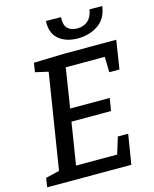

<svg xmlns="http://www.w3.org/2000/svg" viewBox="-131 -991 865 1078"><g transform="rotate(-15 301.5 -452.0)"><path d="M464 -173H524L496 0H7L15 -53L95 -72L183 -625L108 -642L116 -695L293 -700H596L570 -534H511L509 -624H282L246 -394H476L464 -321H234L195 -76H434ZM391 -763Q322 -763 280 -798.5Q238 -834 242 -904L329 -903Q326 -858 345.5 -838Q365 -818 402 -818Q439 -818 463.5 -839Q488 -860 495 -904L569 -903Q559 -830 508 -796.5Q457 -763 391 -763Z"/></g></svg>

Font: Bitter Medium
Style: Italic
Weight: 500
Italic angle: -9°
Designer: Sol Matas, and Bitter project Authors
Foundry: Sol Matas
Version: Version 2.001